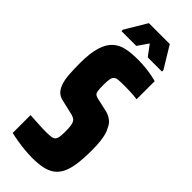

<svg xmlns="http://www.w3.org/2000/svg" viewBox="-280 -894 936 936"><g transform="rotate(45 188.5 -425.5)"><path d="M182 8Q158 8 130 5.5Q102 3 75.5 -1.5Q49 -6 28 -11V-134Q53 -133 73.5 -131.5Q94 -130 111 -129.5Q128 -129 140 -129Q160 -129 174.5 -131Q189 -133 194 -140Q199 -145 201 -152Q203 -159 204 -170Q205 -181 205 -195Q205 -219 203 -234.5Q201 -250 196 -258.5Q191 -267 181 -272Q171 -277 155 -280L86 -296Q66 -301 53 -314Q40 -327 32 -350Q24 -373 21.5 -406Q19 -439 19 -483Q19 -554 32.5 -596.5Q46 -639 70.5 -660.5Q95 -682 129 -689Q163 -696 205 -696Q238 -696 264 -693Q290 -690 309.5 -686Q329 -682 339 -679V-554Q327 -556 313 -557Q299 -558 283.5 -558.5Q268 -559 249 -559Q222 -559 207 -557.5Q192 -556 185 -547Q179 -540 177 -526.5Q175 -513 175 -489Q175 -462 177 -449Q179 -436 186 -430.5Q193 -425 208 -422L267 -409Q282 -406 295 -400Q308 -394 319 -384Q330 -374 338 -356Q346 -343 351 -324.5Q356 -306 358.5 -281Q361 -256 361 -223Q361 -166 355 -125.5Q349 -85 335.5 -59Q322 -33 301 -18.5Q280 -4 250.5 2Q221 8 182 8ZM52 -737V-747L119 -859H263L331 -747V-737H233L192 -792L154 -737Z"/></g></svg>

Font: Saira ExtraCondensed Black
Style: Regular
Weight: 900
Width: 2
Designer: Hector Gatti with collaboration of the Omnibus-Type team
Foundry: Omnibus-Type
Version: Version 1.101